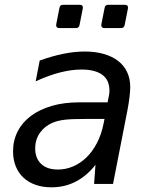

<svg xmlns="http://www.w3.org/2000/svg" viewBox="-20 -778 642 812"><path d="M231 -659.2Q223.6 -659.2 220 -663.6Q216.3 -668 217.8 -675.3L231.4 -744.6Q233.4 -757.8 247.1 -757.8H316.9Q330.6 -757.8 330.6 -745.6Q330.6 -743.2 330.1 -741.7L316.4 -672.4Q314 -659.2 300.8 -659.2ZM421.9 -659.2Q414.6 -659.2 410.9 -663.6Q407.2 -668 408.7 -675.3L422.4 -744.6Q424.3 -757.8 438 -757.8H507.8Q521.5 -757.8 521.5 -745.6Q521.5 -743.2 521 -741.7L507.3 -672.4Q504.9 -659.2 491.7 -659.2ZM197.3 14.2Q160.6 14.2 130.6 3.7Q100.6 -6.8 79.3 -26.6Q58.1 -46.4 46.6 -74.7Q35.2 -103 35.2 -138.2Q35.2 -184.1 54.7 -222.2Q74.2 -260.3 110.6 -287.6Q147 -314.9 198.7 -330.1Q250.5 -345.2 314.9 -345.2H435.1L440.9 -375Q441.9 -379.4 442.4 -384.3Q442.9 -389.2 442.9 -394Q442.9 -439.9 412.4 -461.9Q381.8 -483.9 324.7 -483.9Q239.3 -483.9 130.9 -434.1L147.9 -522Q201.2 -541 248 -550.5Q294.9 -560.1 338.4 -560.1Q383.8 -560.1 419.7 -549.6Q455.6 -539.1 480.2 -519.8Q504.9 -500.5 517.8 -472.7Q530.8 -444.8 530.8 -409.7Q530.8 -393.1 527.8 -367.9Q524.9 -342.8 519 -312L458 0H377.9L383.8 -81.1Q348.6 -35.6 301.8 -10.7Q254.9 14.2 197.3 14.2ZM225.1 -61Q257.8 -61 288.6 -74Q319.3 -86.9 345 -111.6Q370.6 -136.2 389.6 -172.4Q408.7 -208.5 418 -254.9L421.9 -274.9H337.9Q310.5 -274.9 289.8 -274.2Q269 -273.4 253.2 -271.5Q237.3 -269.5 224.9 -266.4Q212.4 -263.2 202.1 -258.8Q168.9 -244.6 148.9 -216.3Q128.9 -188 128.9 -149.9Q128.9 -108.9 153.8 -85Q178.7 -61 225.1 -61Z"/></svg>

Font: Hack
Style: Italic
Weight: 400
Italic angle: -11°
Monospace: yes
Designer: Christopher Simpkins
Foundry: Christopher Simpkins
Version: Version 2.019; ttfautohint (v1.4.1) -l 4 -r 80 -G 350 -x 0 -